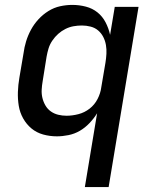

<svg xmlns="http://www.w3.org/2000/svg" viewBox="-20 -548 640 783"><path d="M326 215 376 -86Q363 -65 345 -46Q327 -27 305.5 -14.5Q284 -2 259.5 3Q235 8 212 8Q183 8 156 0.5Q129 -7 108.5 -24Q88 -41 74.5 -65Q61 -89 56.5 -116.5Q52 -144 53 -173Q54 -202 59 -231L76 -331Q79 -355 86.5 -379.5Q94 -404 106.5 -427Q119 -450 137 -469.5Q155 -489 177.5 -503Q200 -517 225 -522.5Q250 -528 275 -528Q303 -528 330 -521Q357 -514 377.5 -497.5Q398 -481 410.5 -457Q423 -433 429 -406L448 -520H545L423 215ZM251 -76Q275 -76 300 -82.5Q325 -89 345.5 -105Q366 -121 378 -144.5Q390 -168 393 -192L410 -292Q413 -310 414 -328.5Q415 -347 412 -364.5Q409 -382 401 -397.5Q393 -413 380 -424Q367 -435 349.5 -439.5Q332 -444 314 -444Q297 -444 280 -441Q263 -438 247 -430Q231 -422 217.5 -410Q204 -398 193.5 -382.5Q183 -367 178 -350.5Q173 -334 170 -317L154 -217Q151 -200 150 -182.5Q149 -165 153 -148.5Q157 -132 165.5 -117.5Q174 -103 187.5 -93.5Q201 -84 217.5 -80Q234 -76 251 -76Z"/></svg>

Font: Iosevka Md Ex Obl
Style: Regular
Weight: 500
Width: 7
Italic angle: -9°
Monospace: yes
Designer: Belleve Invis
Foundry: Belleve Invis
Version: Version 32.5.0; ttfautohint (v1.8.4)